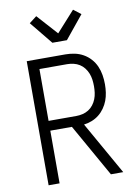

<svg xmlns="http://www.w3.org/2000/svg" viewBox="-104 -1052 808 1120"><g transform="rotate(-10 300.0 -492.0)"><path d="M91 0V-735H320Q347 -735 374 -729.5Q401 -724 425 -710.5Q449 -697 467.5 -676.5Q486 -656 497 -631Q508 -606 512.5 -578.5Q517 -551 517 -523Q517 -499 513.5 -474.5Q510 -450 501.5 -427.5Q493 -405 478.5 -384.5Q464 -364 445 -349Q426 -334 403 -325Q380 -316 356 -313L533 0H460L284 -312H156V0ZM156 -370H320Q339 -370 358 -374.5Q377 -379 393 -389Q409 -399 421 -414.5Q433 -430 440 -448Q447 -466 449.5 -485Q452 -504 452 -523Q452 -543 449.5 -562Q447 -581 440 -599Q433 -617 421 -632.5Q409 -648 393 -658Q377 -668 358 -672.5Q339 -677 320 -677H156ZM257 -815 147 -950 191 -984 300 -863 409 -984 453 -950 343 -815Z"/></g></svg>

Font: Iosevka Aile Light
Style: Regular
Weight: 300
Designer: Belleve Invis
Foundry: Belleve Invis
Version: Version 27.3.5; ttfautohint (v1.8.4)